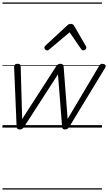

<svg xmlns="http://www.w3.org/2000/svg" viewBox="-20 -1030 873 1550"><path d="M138 15Q124 15 119 8Q114 1 114 -10L94 -488Q94 -498 99.5 -506.5Q105 -515 122 -515Q135 -515 141 -510Q147 -505 147 -492L159 -69L433 -494Q441 -506 448.5 -510.5Q456 -515 468 -515Q481 -515 487.5 -508.5Q494 -502 494 -488L526 -70L779 -496Q786 -507 793 -512Q800 -517 811 -514Q827 -512 831.5 -503.5Q836 -495 829 -483L538 -4Q533 4 525 9.5Q517 15 504 15Q491 15 486 8.5Q481 2 481 -10L448 -430L173 -4Q168 4 159.5 9.5Q151 15 138 15ZM361 -623Q352 -623 345 -630Q338 -637 338 -645Q338 -650 340.5 -654Q343 -658 347 -662L523 -825Q530 -832 537 -834.5Q544 -837 553 -837Q560 -837 566 -834Q572 -831 577 -824L672 -660Q675 -655 676 -651.5Q677 -648 677 -644Q677 -635 668.5 -629Q660 -623 653 -623Q647 -623 642.5 -626Q638 -629 635 -634L542 -769L381 -634Q375 -629 370.5 -626Q366 -623 361 -623ZM0 490H803V500H0ZM0 -20H803V0H0ZM0 -505H803V-500H0ZM0 -1010H803V-1000H0Z"/></svg>

Font: Playwrite AU NSW Guides
Style: Regular
Weight: 400
Designer: Veronika Burian, José Scaglione
Foundry: TypeTogether
Version: Version 1.003